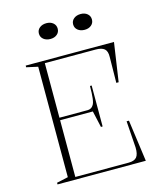

<svg xmlns="http://www.w3.org/2000/svg" viewBox="-131 -1009 933 1105"><g transform="rotate(-15 335.5 -456.5)"><path d="M73 0V-10L141 -25V-683L73 -698V-708H599L565 -477H551L553 -631Q554 -665 538 -679Q522 -693 486 -693H183V-368H352Q362 -368 371 -373Q380 -378 385 -387Q393 -397 396.5 -425.5Q400 -454 400 -499H410V-255H400L378 -353H183V-15H501Q535 -15 549 -32Q563 -49 562 -89L551 -248H565L599 0ZM455 -913Q479 -913 494.5 -900Q510 -887 510 -866Q510 -845 494.5 -832Q479 -819 455 -819Q430 -819 414 -832Q398 -845 398 -866Q398 -887 414 -900Q430 -913 455 -913ZM251 -913Q275 -913 290.5 -900Q306 -887 306 -866Q306 -845 290.5 -832Q275 -819 251 -819Q226 -819 210 -832Q194 -845 194 -866Q194 -887 210 -900Q226 -913 251 -913Z"/></g></svg>

Font: Kalnia Thin ExtraLight
Style: Regular
Weight: 250
Version: Version 1.105